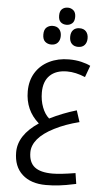

<svg xmlns="http://www.w3.org/2000/svg" viewBox="-71 -868 676 1232"><g transform="rotate(5 267.5 -252.0)"><path d="M272.9 320.8Q176.3 320.8 120.6 270.3Q64.9 219.7 64.9 127.9Q64.9 17.1 193.8 -68.8Q105 -146.5 105 -268.1Q105 -337.4 136.7 -388.7Q168.5 -439.9 224.9 -467.5Q281.2 -495.1 351.1 -495.1Q394 -495.1 430.4 -486.6Q466.8 -478 490.2 -465.8L462.9 -391.1Q400.9 -417 346.2 -417Q274.4 -417 235.1 -378.7Q195.8 -340.3 195.8 -269Q195.8 -217.3 212.2 -174.1Q228.5 -130.9 256.8 -106Q340.3 -147.5 429.2 -173.8L453.1 -100.1Q364.7 -78.1 294.2 -42.2Q223.6 -6.3 189.7 34.7Q155.8 75.7 155.8 120.1Q155.8 184.6 193.4 214.4Q231 244.1 309.1 244.1Q359.4 244.1 456.1 228L466.8 296.9Q396 312 354.5 316.4Q313 320.8 272.9 320.8ZM314.9 -714.8Q292.5 -714.8 277.8 -727.8Q263.2 -740.7 263.2 -770Q263.2 -798.8 277.8 -812Q292.5 -825.2 314.9 -825.2Q335.9 -825.2 351.3 -811.8Q366.7 -798.3 366.7 -770Q366.7 -740.7 351.3 -727.8Q335.9 -714.8 314.9 -714.8ZM229 -580.1Q205.6 -580.1 189.2 -594.2Q172.9 -608.4 172.9 -640.1Q172.9 -671.9 189.2 -686Q205.6 -700.2 229 -700.2Q255.9 -700.2 270.5 -683.8Q285.2 -667.5 285.2 -640.1Q285.2 -612.8 270.5 -596.4Q255.9 -580.1 229 -580.1ZM401.9 -580.1Q376 -580.1 360.8 -595.7Q345.7 -611.3 345.7 -640.1Q345.7 -668.9 360.6 -684.6Q375.5 -700.2 401.9 -700.2Q428.7 -700.2 443.4 -683.8Q458 -667.5 458 -640.1Q458 -612.8 443.4 -596.4Q428.7 -580.1 401.9 -580.1Z"/></g></svg>

Font: Noto Sans Kufi Arabic
Style: Regular
Weight: 400
Designer: Monotype Design team
Foundry: Monotype Imaging Inc.
Version: Version 1.02